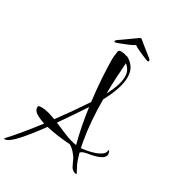

<svg xmlns="http://www.w3.org/2000/svg" viewBox="-334 -1077 1147 1289"><g transform="rotate(30 239.0 -432.5)"><path d="M-85 90Q-90 90 -90 87Q-90 85 -87 82Q-46 38 -0.5 -17.5Q45 -73 92 -134Q51 -147 24 -164Q-3 -181 -3 -206Q-3 -217 5.5 -218.5Q14 -220 24 -220Q50 -220 78.5 -212Q107 -204 136 -193Q220 -306 293 -417Q281 -514 276 -596Q271 -678 271 -723Q271 -735 271 -744Q271 -753 272 -758Q275 -782 277 -797Q279 -812 297 -812Q307 -812 319.5 -810Q332 -808 342 -803Q343 -804 346 -804Q347 -804 347.5 -803.5Q348 -803 349 -803Q380 -788 401 -758.5Q422 -729 422 -680Q422 -642 406 -591Q390 -540 354 -473Q354 -391 360 -312Q366 -233 378 -166Q380 -152 383 -139Q386 -126 388 -114Q408 -116 435.5 -121Q463 -126 490 -135.5Q517 -145 535.5 -159Q554 -173 554 -191Q554 -196 557 -196Q560 -196 564 -188.5Q568 -181 568 -169Q568 -123 440 -104Q427 -102 414 -97Q401 -92 395 -84Q409 -32 423 -3Q437 26 450 49Q450 52 444 52Q437 52 425 46Q413 40 405 27Q398 13 391 -1.5Q384 -16 377 -32Q351 -70 332.5 -84.5Q314 -99 309 -100Q311 -100 282.5 -102Q254 -104 210.5 -110Q167 -116 123 -126Q53 -30 -1.5 30Q-56 90 -85 90ZM354 -519Q382 -572 393.5 -610Q405 -648 405 -676Q405 -706 393.5 -726Q382 -746 365 -759Q361 -704 357.5 -643Q354 -582 354 -519ZM350 -116Q333 -178 320 -246Q307 -314 298 -381Q263 -328 229 -278Q195 -228 163 -182Q209 -163 256.5 -143Q304 -123 350 -116ZM229 -844Q225 -844 225 -852Q227 -859 238 -866Q243 -869 260 -881Q277 -893 297.5 -907.5Q318 -922 334 -933.5Q350 -945 354 -948Q358 -950 361.5 -952.5Q365 -955 369 -955Q373 -955 376.5 -952.5Q380 -950 381 -948Q384 -945 398.5 -933.5Q413 -922 431 -907.5Q449 -893 464 -881Q479 -869 483 -866Q493 -857 492 -852Q492 -844 486 -844Q480 -844 465 -850Q456 -854 436.5 -862Q417 -870 396 -880Q375 -890 363 -899Q350 -890 327.5 -880Q305 -870 283.5 -862Q262 -854 252 -850Q237 -844 229 -844Z"/></g></svg>

Font: Comforter
Style: Regular
Weight: 400
Designer: Robert E. Leuschke
Foundry: Robert E. Leuschke
Version: Version 1.013; ttfautohint (v1.8.3)